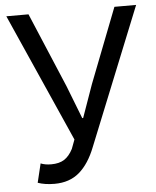

<svg xmlns="http://www.w3.org/2000/svg" viewBox="-53 -778 681 837"><g transform="rotate(-5 287.5 -360.0)"><path d="M79 2 99 -81Q118 -73 145 -73Q180 -73 202 -87Q224 -101 240 -132L255 -172L6 -733H103L241 -406L297 -262H301L352 -406L479 -733H574L332 -133Q304 -61 261 -24Q218 13 152 13Q110 13 79 2Z"/></g></svg>

Font: Merged Yaku Han JP
Style: Regular
Weight: 400
Designer: Ryoko NISHIZUKA 西塚涼子 (kana, bopomofo & ideographs); Paul D. Hunt (Latin, Greek & Cyrillic); Sandoll Communications 산돌커뮤니
Foundry: Adobe
Version: Version 2.004